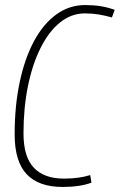

<svg xmlns="http://www.w3.org/2000/svg" viewBox="-20 -730 474 760"><path d="M228 10Q133 10 85.5 -40.5Q38 -91 38 -198Q38 -311 58 -405Q78 -499 114.5 -567Q151 -635 202.5 -672.5Q254 -710 317 -710Q350 -710 378.5 -705.5Q407 -701 434 -691L423 -661Q394 -669 369 -673Q344 -677 316 -677Q262 -677 217.5 -641Q173 -605 140.5 -540Q108 -475 90.5 -388.5Q73 -302 73 -202Q73 -109 114 -66Q155 -23 233 -23Q293 -23 337 -37L342 -7Q297 10 228 10Z"/></svg>

Font: Georama SemiCondensed ExtraLight
Style: Italic
Weight: 200
Width: 4
Italic angle: -9°
Designer: Jean-Baptiste Levee
Foundry: Production Type
Version: Version 1.000